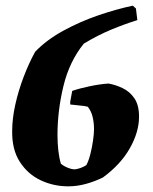

<svg xmlns="http://www.w3.org/2000/svg" viewBox="-20 -646 539 678"><path d="M221 12Q169 12 123.5 -9.5Q78 -31 50 -74.5Q22 -118 23 -183Q23 -227 34 -276.5Q45 -326 63.5 -374.5Q82 -423 104 -463Q144 -505 203.5 -537.5Q263 -570 327.5 -592Q392 -614 449 -626L460 -616L465 -575Q420 -561 373 -541.5Q326 -522 276 -492Q225 -429 204 -342Q183 -255 183 -169Q183 -140 186 -114Q189 -88 195 -68Q204 -60 218.5 -54Q233 -48 244 -48Q254 -49 265 -53Q276 -57 285 -63Q293 -78 299 -101.5Q305 -125 308.5 -149.5Q312 -174 312 -190Q312 -213 307 -233.5Q302 -254 290 -269Q280 -272 261 -273.5Q242 -275 228 -277V-287L235 -325Q261 -334 297 -341.5Q333 -349 363 -351Q387 -347 412.5 -335Q438 -323 454.5 -299Q471 -275 471 -234Q471 -180 438.5 -122.5Q406 -65 343 -19Q314 -5 283 3.5Q252 12 221 12Z"/></svg>

Font: Labrada ExtraBold
Style: Italic
Weight: 800
Italic angle: -7°
Designer: Mercedes Jáuregui
Foundry: Omnibus-Type Team
Version: Version 1.000; ttfautohint (v1.8.4.7-5d5b)